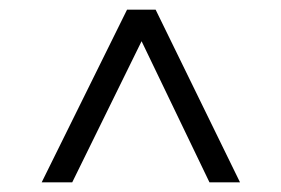

<svg xmlns="http://www.w3.org/2000/svg" viewBox="-20 -629 580 396"><path d="M66 -253 242 -609H301L475 -253H412L272 -544L129 -253Z"/></svg>

Font: Manuale Light
Style: Italic
Weight: 300
Italic angle: -11°
Version: Version 1.002